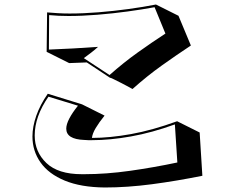

<svg xmlns="http://www.w3.org/2000/svg" viewBox="-20 -775 1040 852"><path d="M827 -573Q762 -530 697.5 -484Q633 -438 568 -380Q568 -380 553.5 -388Q539 -396 519.5 -406Q500 -416 484.5 -423.5Q469 -431 468 -430L365 -498L287 -495L187 -545L189 -720Q212 -718 237 -716.5Q262 -715 289 -715Q350 -715 417.5 -720.5Q485 -726 550.5 -735Q616 -744 672 -755L772 -705ZM666 -743Q612 -733 546 -724Q480 -715 412 -709.5Q344 -704 284 -704Q261 -704 239.5 -705Q218 -706 198 -708L197 -555Q248 -557 304.5 -560Q361 -563 415 -567Q401 -554 384 -541Q367 -528 352 -517L466 -442Q528 -497 591 -542Q654 -587 714 -626ZM878 5Q764 28 654.5 42.5Q545 57 445 57Q339 56 267.5 26.5Q196 -3 160 -54Q124 -105 124 -169Q124 -213 141 -261.5Q158 -310 192 -359L344 -312L444 -262Q419 -231 404.5 -206.5Q390 -182 388 -163Q467 -163 561.5 -180Q656 -197 766 -237L866 -187ZM756 -223Q654 -186 561 -169.5Q468 -153 389 -153Q380 -153 371 -153Q362 -153 354 -154Q274 -157 274 -204Q274 -223 287.5 -249Q301 -275 326 -306L195 -346Q134 -258 134 -174Q134 -101 186 -51.5Q238 -2 343 -2H354Q451 -2 557 -17Q663 -32 767 -54Z"/></svg>

Font: Rampart One
Style: Regular
Weight: 400
Designer: Fontworks Inc.
Foundry: Fontworks Inc.
Version: Version 1.100